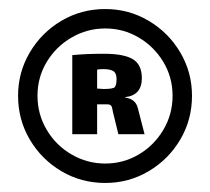

<svg xmlns="http://www.w3.org/2000/svg" viewBox="-20 -624 465 425"><path d="M405 -412Q405 -359 379 -315Q353 -271 309 -245Q265 -219 213 -219Q160 -219 116 -245Q72 -271 46 -315Q20 -359 20 -412Q20 -464 46 -508Q72 -552 116 -578Q160 -604 213 -604Q265 -604 309 -578Q353 -552 379 -508Q405 -464 405 -412ZM362 -412Q362 -453 341.5 -487Q321 -521 287 -541Q253 -561 213 -561Q173 -561 138.5 -541Q104 -521 83.5 -487Q63 -453 63 -412Q63 -371 83.5 -336.5Q104 -302 138.5 -282Q173 -262 213 -262Q253 -262 287 -282Q321 -302 341.5 -336.5Q362 -371 362 -412ZM285 -385 300 -327H242L231 -372Q230 -375 229 -381.5Q228 -388 225.5 -390.5Q223 -393 218 -393H217H216H195V-327H140V-502Q170 -505 210 -505Q254 -505 274 -493Q294 -481 294 -451Q294 -413 257 -409V-408Q280 -405 285 -385ZM209 -427Q230 -427 234 -431Q238 -436 238 -449Q238 -462 231 -466.5Q224 -471 209 -471Q201 -471 195 -470V-428Z"/></svg>

Font: Lalezar
Style: Regular
Weight: 400
Designer: Borna Izadpanah
Foundry: Borna Izadpanah
Version: Version 1.003